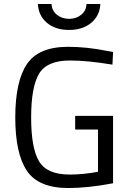

<svg xmlns="http://www.w3.org/2000/svg" viewBox="-20 -938 656 968"><path d="M359 -285V-354H550V-14Q424 10 325 10Q174 10 115.5 -77Q57 -164 57 -345.5Q57 -527 115.5 -614.5Q174 -702 323 -702Q416 -702 516 -682L550 -676L547 -612Q423 -633 332 -633Q217 -633 177 -566.5Q137 -500 137 -345.5Q137 -191 177 -124.5Q217 -58 331 -58Q401 -58 474 -72V-285ZM416 -918H486Q483 -859 440 -823Q397 -787 328 -787Q259 -787 216.5 -823Q174 -859 171 -918H240Q241 -885 266.5 -864Q292 -843 328.5 -843Q365 -843 390 -864Q415 -885 416 -918Z"/></svg>

Font: Titillium Web
Style: Regular
Weight: 400
Version: Version 1.002;PS 57.000;hotconv 1.0.70;makeotf.lib2.5.55311